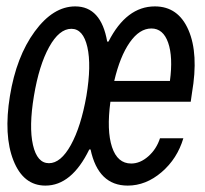

<svg xmlns="http://www.w3.org/2000/svg" viewBox="-20 -570 640 600"><path d="M122 10Q53 10 22 -68.5Q-9 -147 11 -270Q31 -393 88.5 -471.5Q146 -550 215 -550Q296 -550 315 -440H319Q375 -550 464 -550Q537 -550 569 -476Q601 -402 580 -280L576 -252H325Q313 -162 330 -110.5Q347 -59 390 -59Q418 -59 443.5 -81.5Q469 -104 480 -138H553Q534 -74 485 -32Q436 10 379 10Q287 10 263 -103H259Q204 10 122 10ZM250 -270Q266 -366 253 -423Q240 -480 203 -480Q165 -480 133.5 -423Q102 -366 86 -270Q70 -174 83 -117Q96 -60 133 -60Q170 -60 201.5 -117Q233 -174 250 -270ZM511 -317Q521 -392 505.5 -436.5Q490 -481 453 -481Q416 -481 385.5 -437.5Q355 -394 337 -317Z"/></svg>

Font: CommitMono
Style: Italic
Weight: 400
Monospace: yes
Designer: Eigil Nikolajsen
Foundry: Eigil Nikolajsen
Version: Version 1.143